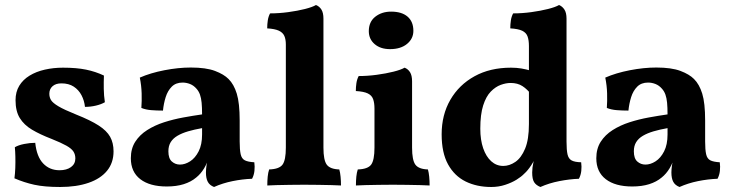

<svg xmlns="http://www.w3.org/2000/svg" viewBox="-20 -737 2917 766"><path d="M394.6 -435.6Q393.6 -409.8 394 -382.5Q394.4 -355.2 398.4 -329.2Q384.2 -320.8 362.8 -315.7Q341.4 -310.6 319 -310.6Q316.4 -335.6 305.2 -357Q294 -378.4 274.2 -391.4Q254.4 -404.4 225 -404.4Q202.4 -404.4 189.6 -393Q176.8 -381.6 176.8 -363.2Q176.8 -349.2 183.4 -338Q190 -326.8 212.6 -313.2Q235.2 -299.6 284.4 -279.8Q340.8 -257.4 373.3 -236.5Q405.8 -215.6 419.4 -191.2Q433 -166.8 433 -133.2Q433 -87.6 407.2 -55.9Q381.4 -24.2 333.3 -7.6Q285.2 9 220 9Q157.6 9 117 0.1Q76.4 -8.8 37.6 -25.6Q40.2 -44.6 41 -67.3Q41.8 -90 41.3 -111.8Q40.8 -133.6 39.2 -149.6Q53.2 -158 76.4 -162.6Q99.6 -167.2 120.6 -167.2Q126.4 -112 152.2 -84.9Q178 -57.8 217.4 -57.8Q245.8 -57.8 263.2 -70.4Q280.6 -83 280.6 -105Q280.6 -120.6 273 -132.4Q265.4 -144.2 245.1 -155.7Q224.8 -167.2 185.8 -182.8Q139.6 -200.6 107.7 -219.6Q75.8 -238.6 58.9 -266.1Q42 -293.6 42 -337.2Q42 -370.4 56.8 -394.8Q71.6 -419.2 98 -435.3Q124.4 -451.4 158.8 -459.2Q193.2 -467 231.4 -467Q285.4 -467 323.3 -459.2Q361.2 -451.4 394.6 -435.6Z M834 9Q816.4 2.2 809 -11.7Q801.6 -25.6 801.6 -48.8Q801.6 -61.4 804.1 -78.7Q806.6 -96 812 -111.4L815.2 -115Q807.4 -87 794.2 -65.2Q781 -43.4 762.8 -28.8Q742.2 -11.4 712.9 -2.2Q683.6 7 645.4 7Q577.6 7 539.8 -22.1Q502 -51.2 502 -105.6Q502 -144 519.6 -171.5Q537.2 -199 567.3 -218.1Q597.4 -237.2 634.3 -249.1Q671.2 -261 710.5 -268.2Q749.8 -275.4 786.2 -280.6Q786.2 -308.4 784.4 -327.2Q782.6 -346 777.8 -359.5Q773 -373 764 -383Q752.6 -396.2 738 -401.9Q723.4 -407.6 708.6 -407.6Q681.6 -407.6 665.3 -391.3Q649 -375 641 -349.5Q633 -324 630.2 -295.8Q604.8 -295.8 583 -297.6Q561.2 -299.4 544 -306.4Q546 -333.2 545.1 -364.5Q544.2 -395.8 537.8 -427.4Q580.2 -446 635.8 -456.8Q691.4 -467.6 741.4 -467.6Q801.8 -467.6 837.6 -454.1Q873.4 -440.6 891.8 -421.8Q913 -401 924.6 -363.5Q936.2 -326 936.2 -256V-172.4Q936.2 -139.6 940.2 -121.7Q944.2 -103.8 956.8 -97.4Q969.4 -91 994.6 -89.6Q997 -72.4 995.1 -55.2Q993.2 -38 985.6 -23.8Q947.4 -22.4 907.9 -14.4Q868.4 -6.4 834 9ZM698 -80.4Q718.2 -80.4 738.5 -93.4Q758.8 -106.4 772.5 -133.2Q786.2 -160 786.2 -200.4V-225.8Q755.4 -220.4 730.6 -213.1Q705.8 -205.8 688.1 -195.4Q670.4 -185 661.1 -170Q651.8 -155 651.8 -133.4Q651.8 -104.8 665.6 -92.6Q679.4 -80.4 698 -80.4Z M1046.4 3Q1046.4 -16 1048 -32.3Q1049.6 -48.6 1053.8 -61Q1093.8 -62.2 1107.1 -80.1Q1120.4 -98 1120.4 -148V-559.4Q1120.4 -580 1114.4 -593.6Q1108.4 -607.2 1092.4 -614.6Q1076.4 -622 1046 -623.8Q1046 -639.6 1048.3 -655.2Q1050.6 -670.8 1057.4 -683.6Q1092.8 -683.6 1129.9 -688.6Q1167 -693.6 1196.6 -701.1Q1226.2 -708.6 1240.6 -717Q1254.4 -711.6 1262.4 -698.7Q1270.4 -685.8 1270.4 -662.6V-148Q1270.4 -98 1283.6 -80.1Q1296.8 -62.2 1333.6 -61Q1337.2 -48.6 1338.8 -31.7Q1340.4 -14.8 1340.4 3Q1326 2 1302.4 1.5Q1278.8 1 1250.6 0.5Q1222.4 0 1193.8 0Q1165.2 0 1136.6 0.5Q1108 1 1084 1.5Q1060 2 1046.4 3Z M1400 3Q1400 -16 1401.6 -32.3Q1403.2 -48.6 1407.4 -61Q1447.4 -62.2 1460.7 -80.1Q1474 -98 1474 -148V-303.4Q1474 -326.4 1468.6 -341.5Q1463.2 -356.6 1447.2 -364.3Q1431.2 -372 1399.6 -373.8Q1399.6 -389.6 1401.9 -405.2Q1404.2 -420.8 1411 -433.6Q1446.4 -433.6 1483.3 -438.6Q1520.2 -443.6 1550 -451.1Q1579.8 -458.6 1594.2 -467Q1608 -461.6 1616 -448.7Q1624 -435.8 1624 -412.6V-148Q1624 -98 1637.2 -80.1Q1650.4 -62.2 1687.2 -61Q1690.8 -48.6 1692.4 -31.7Q1694 -14.8 1694 3Q1680 2 1656.2 1.5Q1632.4 1 1604.2 0.5Q1576 0 1547.4 0Q1518.8 0 1490.2 0.5Q1461.6 1 1437.8 1.5Q1414 2 1400 3ZM1536.2 -541Q1498 -541 1474.7 -561Q1451.4 -581 1451.4 -612.8Q1451.4 -650 1477.2 -670.3Q1503 -690.6 1540.4 -690.6Q1583 -690.6 1606.1 -670.6Q1629.2 -650.6 1629.2 -614Q1629.2 -582.6 1603.9 -561.8Q1578.6 -541 1536.2 -541Z M2018.6 -467Q2041 -467 2059.9 -463.8Q2078.8 -460.6 2100.6 -454.4V-358.8Q2083.6 -381 2064.3 -393.5Q2045 -406 2017.2 -406Q1998.6 -406 1977.7 -398.4Q1956.8 -390.8 1938 -371.6Q1919.2 -352.4 1907.7 -316.5Q1896.2 -280.6 1896.2 -223.6Q1896.2 -178.8 1907.7 -145.5Q1919.2 -112.2 1939.8 -93.6Q1960.4 -75 1987.8 -75Q2012.6 -75 2036.1 -91.1Q2059.6 -107.2 2074.9 -143.8Q2090.2 -180.4 2090.2 -242L2130.6 -139.6Q2114 -99.8 2099.4 -77.7Q2084.8 -55.6 2071.4 -44Q2060 -32 2040.8 -20.1Q2021.6 -8.2 1995.4 0.4Q1969.2 9 1939.8 9Q1882 9 1837.5 -13Q1793 -35 1767.5 -81.3Q1742 -127.6 1742 -201Q1742 -278.8 1776.6 -338.7Q1811.2 -398.6 1873.2 -432.8Q1935.2 -467 2018.6 -467ZM2240.2 -172Q2240.2 -138.4 2244.2 -121Q2248.2 -103.6 2260.6 -96.9Q2273 -90.2 2298.6 -89.6Q2301 -72.4 2299.1 -55.2Q2297.2 -38 2289.6 -23.8Q2252 -22.4 2211.2 -14.4Q2170.4 -6.4 2136 9Q2118.8 2.2 2111 -10.1Q2103.2 -22.4 2103.2 -48.4Q2103.2 -68 2107.9 -88.5Q2112.6 -109 2120.2 -134.8ZM2240.2 -570.2V-130H2090.2V-570.2ZM2210.4 -717Q2223.6 -711.6 2231.9 -698.7Q2240.2 -685.8 2240.2 -662.6V-536.8H2090.2V-553.4Q2090.2 -576.4 2084.8 -591.5Q2079.4 -606.6 2063.4 -614.3Q2047.4 -622 2015.8 -623.8Q2015.8 -639.6 2018.1 -655.2Q2020.4 -670.8 2027.2 -683.6Q2063.2 -683.6 2099.8 -688.6Q2136.4 -693.6 2166.2 -701.1Q2196 -708.6 2210.4 -717Z M2691 9Q2673.4 2.2 2666 -11.7Q2658.6 -25.6 2658.6 -48.8Q2658.6 -61.4 2661.1 -78.7Q2663.6 -96 2669 -111.4L2672.2 -115Q2664.4 -87 2651.2 -65.2Q2638 -43.4 2619.8 -28.8Q2599.2 -11.4 2569.9 -2.2Q2540.6 7 2502.4 7Q2434.6 7 2396.8 -22.1Q2359 -51.2 2359 -105.6Q2359 -144 2376.6 -171.5Q2394.2 -199 2424.3 -218.1Q2454.4 -237.2 2491.3 -249.1Q2528.2 -261 2567.5 -268.2Q2606.8 -275.4 2643.2 -280.6Q2643.2 -308.4 2641.4 -327.2Q2639.6 -346 2634.8 -359.5Q2630 -373 2621 -383Q2609.6 -396.2 2595 -401.9Q2580.4 -407.6 2565.6 -407.6Q2538.6 -407.6 2522.3 -391.3Q2506 -375 2498 -349.5Q2490 -324 2487.2 -295.8Q2461.8 -295.8 2440 -297.6Q2418.2 -299.4 2401 -306.4Q2403 -333.2 2402.1 -364.5Q2401.2 -395.8 2394.8 -427.4Q2437.2 -446 2492.8 -456.8Q2548.4 -467.6 2598.4 -467.6Q2658.8 -467.6 2694.6 -454.1Q2730.4 -440.6 2748.8 -421.8Q2770 -401 2781.6 -363.5Q2793.2 -326 2793.2 -256V-172.4Q2793.2 -139.6 2797.2 -121.7Q2801.2 -103.8 2813.8 -97.4Q2826.4 -91 2851.6 -89.6Q2854 -72.4 2852.1 -55.2Q2850.2 -38 2842.6 -23.8Q2804.4 -22.4 2764.9 -14.4Q2725.4 -6.4 2691 9ZM2555 -80.4Q2575.2 -80.4 2595.5 -93.4Q2615.8 -106.4 2629.5 -133.2Q2643.2 -160 2643.2 -200.4V-225.8Q2612.4 -220.4 2587.6 -213.1Q2562.8 -205.8 2545.1 -195.4Q2527.4 -185 2518.1 -170Q2508.8 -155 2508.8 -133.4Q2508.8 -104.8 2522.6 -92.6Q2536.4 -80.4 2555 -80.4Z"/></svg>

Font: Vollkorn
Style: Regular
Weight: 400
Designer: Friedrich Althausen
Foundry: Friedrich Althausen
Version: Version 4.104